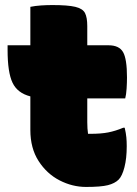

<svg xmlns="http://www.w3.org/2000/svg" viewBox="-20 -729 540 759"><path d="M473 -224Q478 -202 479.5 -186Q481 -170 481 -151Q481 -103 472 -68Q463 -33 449 -19Q434 -4 406.5 3Q379 10 320 10Q266 10 215.5 -16Q165 -42 132.5 -92.5Q100 -143 100 -215V-348Q49 -361 29.5 -402Q10 -443 10 -531V-550H100V-702Q120 -706 142.5 -707.5Q165 -709 187 -709Q248 -709 277.5 -702Q307 -695 316 -677.5Q325 -660 325 -626V-550H409Q451 -550 466.5 -523Q482 -496 482 -423Q482 -403 480.5 -379Q479 -355 475 -340H325V-246Q325 -220 328 -200H338Q379 -200 407.5 -205.5Q436 -211 467 -224Z"/></svg>

Font: Recursive Sn Csl St XBk
Style: Regular
Weight: 1000
Version: Version 1.079;hotconv 1.0.112;makeotfexe 2.5.65598; ttfautoh